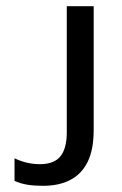

<svg xmlns="http://www.w3.org/2000/svg" viewBox="-20 -592 395 621"><path d="M119 9Q91 9 69 5.5Q47 2 27 -7V-80Q48 -70 68.5 -65.5Q89 -61 109 -61Q155 -61 175.5 -86.5Q196 -112 196 -164V-572H283V-172Q283 -108 263.5 -68.5Q244 -29 207.5 -10Q171 9 119 9Z"/></svg>

Font: usinhala15
Style: Book
Weight: 400
Designer: Jelle Bosma - Monotype Design Team
Foundry: Monotype Imaging Inc.
Version: Version 2.003